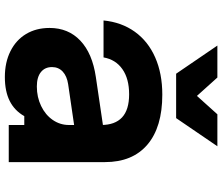

<svg xmlns="http://www.w3.org/2000/svg" viewBox="-82 -816 914 790"><g transform="rotate(90 375.0 -421.0)"><path d="M505 -270.5 326.5 -244.4Q293.1 -239.3 274.5 -222Q256 -204.6 256 -178.1Q256 -148.7 276.8 -132.2Q297.5 -115.6 335.9 -115.6Q379.7 -115.6 416.1 -133.2Q452.6 -150.7 473.5 -181Q494.3 -211.3 494.3 -247.8V-380Q494.3 -437.1 463.1 -466.2Q431.8 -495.3 368 -495.3Q303.9 -495.3 264.4 -467.5Q225 -439.8 216.2 -390H64.2Q71.5 -464.3 110.8 -518.9Q150.1 -573.5 216.4 -602.6Q282.7 -631.8 369.4 -631.8Q503.2 -631.8 575.1 -570.5Q647 -509.2 647 -395.9V0H494.3V-63.9H457.8Q435.3 -24 395.6 -4Q355.9 16 296.9 16Q236.5 16 190.6 -7Q144.6 -30 119.8 -71.4Q95 -112.9 95 -167.9Q95 -245.2 147.3 -294.6Q199.5 -344.1 297.1 -358.4L505 -389.1ZM466 -688.7H283.3L167.5 -858.4H299L421.4 -722.3H327.8L450.3 -858.4H581.8Z"/></g></svg>

Font: Martian Mono Custom sWd Rg
Style: Regular
Weight: 400
Width: 6
Monospace: yes
Designer: Alex Havermale
Foundry: Evil Martians
Version: Version 1.000